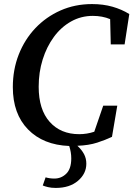

<svg xmlns="http://www.w3.org/2000/svg" viewBox="-20 -700 655 943"><path d="M190 211 204 171Q224 177 247 177Q281 177 305.5 153Q330 129 330 78Q330 62 327.5 47.5Q325 33 320 17Q192 12 117.5 -64.5Q43 -141 43 -272Q43 -358 72 -432Q101 -506 153.5 -561.5Q206 -617 277 -648.5Q348 -680 432 -680Q487 -680 532.5 -667Q578 -654 615 -631L592 -482H524L521 -606Q502 -614 480.5 -618Q459 -622 436 -622Q378 -622 329 -594.5Q280 -567 244.5 -518.5Q209 -470 189.5 -407.5Q170 -345 170 -274Q170 -162 224 -101.5Q278 -41 369 -41Q407 -41 443 -53L487 -181H556L530 -28Q499 -13 457.5 0.5Q416 14 360 16Q381 35 392.5 56.5Q404 78 404 104Q404 153 363 188Q322 223 254 223Q232 223 215.5 219Q199 215 190 211Z"/></svg>

Font: Source Serif 4 SmText Semibold
Style: Italic
Weight: 600
Italic angle: -12°
Designer: Frank Grießhammer
Foundry: Adobe
Version: Version 4.005;hotconv 1.1.0;makeotfexe 2.6.0